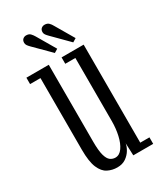

<svg xmlns="http://www.w3.org/2000/svg" viewBox="-177 -751 706 832"><g transform="rotate(-30 176.0 -335.0)"><path d="M156.5 11Q131.5 11 109.5 0Q87.5 -11 74.2 -42Q61 -73 61 -132.5V-491H9V-523H121V-138.5Q121 -93.5 127.5 -70Q134 -46.5 145.5 -38.2Q157 -30 170.5 -30Q191 -30 205.8 -50.8Q220.5 -71.5 228 -104.8Q235.5 -138 235.5 -175.5V-491H185V-523H295.5V-32.5H341.5V0H242L239.5 -62Q237.5 -47.5 227.5 -30.5Q217.5 -13.5 200 -1.2Q182.5 11 156.5 11ZM261.5 -554 184.5 -631.5Q177 -639 172.5 -645.2Q168 -651.5 168 -658.5Q168 -670.5 175 -676.5Q182 -682.5 191.5 -682.5Q205 -682.5 212.5 -675Q220 -667.5 225 -658L279.5 -565ZM169.5 -554 92 -631.5Q84.5 -639 80.2 -645.2Q76 -651.5 76 -658.5Q76 -670.5 83 -676.5Q90 -682.5 99 -682.5Q113 -682.5 120.2 -675Q127.5 -667.5 133 -658L187.5 -565Z"/></g></svg>

Font: Imbue Thin 10pt Light
Style: Regular
Weight: 300
Version: Version 1.102